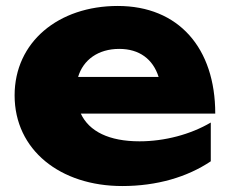

<svg xmlns="http://www.w3.org/2000/svg" viewBox="-20 -608 772 644"><path d="M390 16C506 16 608 -14 687 -67V-197C619 -157 532 -134 448 -134C346 -134 279 -167 251 -227H702C702 -447 579 -588 375 -588C176 -588 29 -467 29 -288C29 -105 182 16 390 16ZM380 -444C447 -444 493 -410 512 -350H242C259 -407 309 -444 380 -444Z"/></svg>

Font: Bounded
Style: Bold
Weight: 700
Designer: Vlad Churkin
Version: Version 3.0